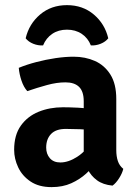

<svg xmlns="http://www.w3.org/2000/svg" viewBox="-20 -734 550 767"><path d="M36.5 -135.5Q36.5 -194.5 63.2 -232Q90 -269.5 134.2 -287.5Q178.5 -305.5 231.5 -305.5Q256.5 -305.5 291.2 -303.8Q326 -302 355 -295.5V-211Q331 -216.5 299.2 -217.8Q267.5 -219 243 -219Q203.5 -219 184 -198.8Q164.5 -178.5 164.5 -144.5Q164.5 -119 179.2 -102Q194 -85 221 -85Q254 -85 289.8 -108.5Q325.5 -132 350 -175L369 -86Q350 -64 324.5 -40.8Q299 -17.5 264.8 -2Q230.5 13.5 186 13.5Q135.5 13.5 102.2 -8.8Q69 -31 52.8 -65.2Q36.5 -99.5 36.5 -135.5ZM472.5 -59.5Q468.5 -42 455.8 -22Q443 -2 429.5 7.5Q391.5 4 367.2 -14Q343 -32 330.5 -57.8Q318 -83.5 314.5 -110V-329.5Q314.5 -368.5 296 -386.8Q277.5 -405 241.5 -405Q206.5 -405 167.5 -394.2Q128.5 -383.5 89 -370Q74.5 -386 65.8 -412Q57 -438 55 -463Q86.5 -476 124.8 -486Q163 -496 202 -501.8Q241 -507.5 274 -507.5Q320.5 -507.5 359 -490.5Q397.5 -473.5 421 -436.2Q444.5 -399 444.5 -338.5V-134.5Q444.5 -109.5 450.8 -90.8Q457 -72 472.5 -59.5ZM412.5 -581Q401.5 -567 382.2 -559.2Q363 -551.5 343 -552.5Q331.5 -582 306.5 -598.8Q281.5 -615.5 247.5 -615.5Q213.5 -615.5 188.8 -598.8Q164 -582 152 -552.5Q132 -551.5 112.8 -559.2Q93.5 -567 82.5 -581Q96 -638.5 140.2 -676Q184.5 -713.5 247.5 -713.5Q310.5 -713.5 354.8 -676Q399 -638.5 412.5 -581Z"/></svg>

Font: Signika Light SemiBold
Style: Regular
Weight: 600
Version: Version 2.003;gftools[0.9.32]